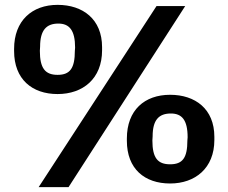

<svg xmlns="http://www.w3.org/2000/svg" viewBox="-20 -770 939 790"><path d="M38 -560C38 -444 112 -383 217 -383C321 -383 400 -446 400 -563V-576C400 -691 321 -750 217 -750C112 -750 38 -685 38 -569ZM139 0H262L742 -745H624ZM288 -561C288 -489 268 -462 217 -462C166 -462 144 -489 144 -561L145 -578C145 -646 171 -673 220 -673C265 -673 289 -646 289 -574ZM502 -191C502 -75 575 -15 680 -15C783 -15 862 -78 862 -194V-207C862 -322 783 -380 680 -380C575 -380 502 -317 502 -200ZM751 -192C751 -120 731 -94 680 -94C629 -94 607 -120 607 -192L608 -209C608 -277 634 -303 683 -303C728 -303 752 -277 752 -205Z"/></svg>

Font: Spoqa Han Sans Neo Bold
Style: Bold
Weight: 700
Designer: [Spoqa Han Sans Neo] Dong-huui Kim  Younghwa Kang  Yujin Lee  [Noto Sans] Ryoko NISHIZUKA  (kana & ideographs); Paul D. 
Foundry: Spoqa (http://www.spoqa-han-sans.com)
Version: Version 1.000